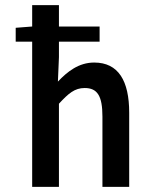

<svg xmlns="http://www.w3.org/2000/svg" viewBox="-20 -726 594 746"><path d="M209 -504V-564H367V-623H209V-706H105V-623L41 -618V-564H105V0H209V-323C246 -363 270 -384 309 -384C358 -384 378 -354 378 -273V0H482V-288C482 -412 440 -483 346 -483C286 -483 242 -448 205 -409Z"/></svg>

Font: Falling Sky
Style: Condensed
Weight: 400
Designer: Paul D. Hunt
Foundry: Adobe Systems Incorporated
Version: Version 1.02